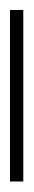

<svg xmlns="http://www.w3.org/2000/svg" viewBox="134 -84 66 375"><g transform="rotate(90 166.5 103.0)"><path d="M-1 90H334V116H-1Z"/></g></svg>

Font: Noto Sans Devanagari UI Condensed Thin
Style: Regular
Weight: 100
Width: 3
Designer: Jelle Bosma - Monotype Design Team
Foundry: Monotype Imaging Inc.
Version: Version 2.004; ttfautohint (v1.8.4.7-5d5b)